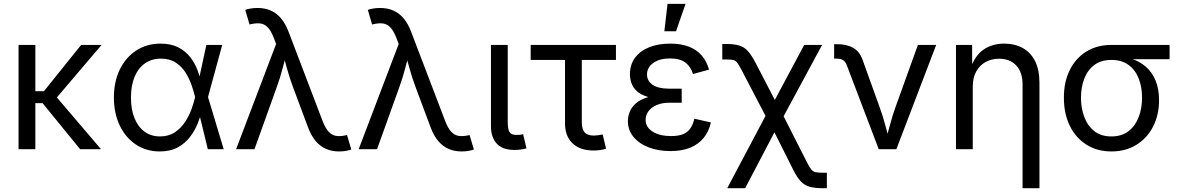

<svg xmlns="http://www.w3.org/2000/svg" viewBox="-20 -781 6162 1005"><path d="M165 -545.9V0H77.1V-545.9ZM511.7 -545.9 252.4 -241.2H131.8V-303.7H210L404.8 -545.9ZM399.4 0 200.7 -243.7 248 -305.7 508.8 0Z M815.9 11.7Q745.6 11.7 691.4 -24.4Q637.2 -60.5 606.7 -124.3Q576.2 -188 576.2 -270.5Q576.2 -354 607.2 -417.5Q638.2 -481 693.4 -516.8Q748.5 -552.7 819.8 -552.7Q875 -552.7 913.3 -533Q951.7 -513.2 976.1 -481.4Q1000.5 -449.7 1014.2 -412.8Q1027.8 -376 1033.7 -342.3H1065.4L1068.4 -274.4L1150.9 0H1067.9L1001 -274.4Q994.6 -300.3 983.2 -334Q971.7 -367.7 951.9 -399.9Q932.1 -432.1 900.4 -453.1Q868.7 -474.1 822.3 -474.1Q774.4 -474.1 739 -449.5Q703.6 -424.8 684.6 -379.2Q665.5 -333.5 665.5 -270Q665.5 -208 684.1 -162.4Q702.6 -116.7 736.8 -91.8Q771 -66.9 817.4 -66.9Q862.8 -66.9 895 -88.4Q927.2 -109.9 948.7 -142.8Q970.2 -175.8 982.7 -210.4Q995.1 -245.1 1001 -271.5L1060.1 -545.9H1143.1L1068.4 -271.5L1065.4 -206.5H1038.1Q1030.3 -173.3 1015.1 -135.5Q1000 -97.7 974.6 -64.2Q949.2 -30.8 910.4 -9.5Q871.6 11.7 815.9 11.7Z M1215.8 0 1425.3 -550.8 1414.1 -580.1Q1399.4 -619.1 1382.3 -637Q1365.2 -654.8 1344 -658Q1322.8 -661.1 1294.9 -654.8L1286.1 -652.8L1263.7 -729Q1272 -732.9 1290 -736.1Q1308.1 -739.3 1328.1 -739.3Q1366.2 -739.3 1396.7 -726.1Q1427.2 -712.9 1450.9 -685.1Q1474.6 -657.2 1491.2 -612.8L1668.5 -147.9Q1683.1 -109.9 1700.2 -91.6Q1717.3 -73.2 1738.8 -69.8Q1760.3 -66.4 1787.6 -72.3L1796.4 -74.2L1818.8 1.5Q1811 4.9 1793.7 8.3Q1776.4 11.7 1754.4 11.7Q1717.3 11.7 1686.8 -1.5Q1656.2 -14.6 1632.6 -42.5Q1608.9 -70.3 1592.3 -114.7L1514.2 -323.7Q1494.6 -376 1481.7 -424.1Q1468.8 -472.2 1454.1 -521H1486.3Q1472.2 -474.1 1459.5 -424.3Q1446.8 -374.5 1428.2 -323.7L1312 0Z M1857.4 0 2066.9 -550.8 2055.7 -580.1Q2041 -619.1 2023.9 -637Q2006.8 -654.8 1985.6 -658Q1964.4 -661.1 1936.5 -654.8L1927.7 -652.8L1905.3 -729Q1913.6 -732.9 1931.6 -736.1Q1949.7 -739.3 1969.7 -739.3Q2007.8 -739.3 2038.3 -726.1Q2068.8 -712.9 2092.5 -685.1Q2116.2 -657.2 2132.8 -612.8L2310.1 -147.9Q2324.7 -109.9 2341.8 -91.6Q2358.9 -73.2 2380.4 -69.8Q2401.9 -66.4 2429.2 -72.3L2438 -74.2L2460.4 1.5Q2452.6 4.9 2435.3 8.3Q2418 11.7 2396 11.7Q2358.9 11.7 2328.4 -1.5Q2297.9 -14.6 2274.2 -42.5Q2250.5 -70.3 2233.9 -114.7L2155.8 -323.7Q2136.2 -376 2123.3 -424.1Q2110.4 -472.2 2095.7 -521H2127.9Q2113.8 -474.1 2101.1 -424.3Q2088.4 -374.5 2069.8 -323.7L1953.6 0Z M2672.4 3.9Q2610.8 3.9 2580.3 -29.1Q2549.8 -62 2549.8 -121.1V-545.9H2637.7V-143.1Q2637.7 -105.5 2646.7 -90.1Q2655.8 -74.7 2683.1 -74.7Q2697.3 -74.7 2704.6 -75.7Q2711.9 -76.7 2718.3 -78.6L2735.8 -4.4Q2724.1 -1 2707 1.5Q2689.9 3.9 2672.4 3.9Z M3087.4 6.8Q3016.6 6.8 2977.1 -30.5Q2937.5 -67.9 2937.5 -134.8V-467.3H2757.8V-545.9H3204.1V-467.3H3025.4V-141.6Q3025.4 -105 3040.3 -88.1Q3055.2 -71.3 3089.4 -71.3Q3098.1 -71.3 3111.1 -73.2Q3124 -75.2 3134.8 -77.1L3152.3 -2.9Q3140.1 1.5 3122.8 4.2Q3105.5 6.8 3087.4 6.8Z M3489.3 9.8Q3425.8 9.8 3375.2 -9.8Q3324.7 -29.3 3295.7 -64.7Q3266.6 -100.1 3266.6 -147.5Q3266.6 -169.9 3275.4 -193.8Q3284.2 -217.8 3306.4 -238.3Q3328.6 -258.8 3368.9 -271.5Q3409.2 -284.2 3472.2 -284.2H3548.3V-243.2H3482.9Q3444.8 -243.2 3417.2 -231.2Q3389.6 -219.2 3374.5 -199Q3359.4 -178.7 3359.4 -153.3Q3359.4 -115.7 3395.8 -92.3Q3432.1 -68.8 3493.2 -68.8Q3532.2 -68.8 3556.4 -79.1Q3580.6 -89.4 3594 -109.6Q3607.4 -129.9 3614.7 -159.7L3701.2 -140.1Q3690.9 -94.2 3664.3 -60.5Q3637.7 -26.9 3594.2 -8.5Q3550.8 9.8 3489.3 9.8ZM3472.2 -261.7Q3410.6 -261.7 3372.1 -273.4Q3333.5 -285.2 3313 -304.4Q3292.5 -323.7 3284.9 -346.9Q3277.3 -370.1 3277.3 -392.1Q3277.3 -442.9 3304 -478.8Q3330.6 -514.6 3378.2 -533.7Q3425.8 -552.7 3487.8 -552.7Q3545.4 -552.7 3586.4 -536.6Q3627.4 -520.5 3653.3 -490.2Q3679.2 -460 3691.4 -416.5L3607.4 -393.6Q3596.2 -431.6 3567.9 -453.4Q3539.6 -475.1 3487.3 -475.1Q3432.6 -475.1 3399.7 -451.7Q3366.7 -428.2 3366.7 -390.6Q3366.7 -357.9 3395.8 -337.4Q3424.8 -316.9 3482.9 -316.9H3548.3V-261.7ZM3457.5 -617.2 3474.1 -760.7H3568.4L3518.6 -617.2Z M3786.6 204.1 4014.2 -225.6H4054.7L4205.6 71.8Q4217.8 95.7 4227.1 106.7Q4236.3 117.7 4249.8 120.4Q4263.2 123 4286.6 123H4308.1V204.1H4286.6Q4245.6 204.1 4218.8 196.8Q4191.9 189.5 4172.4 169.2Q4152.8 148.9 4132.8 109.4L4033.7 -88.4L3880.4 204.1ZM4002.4 -145 3863.3 -411.6Q3848.6 -439.9 3839.6 -451.9Q3830.6 -463.9 3818.6 -466.8Q3806.6 -469.7 3782.2 -469.7H3760.7V-550.8H3782.2Q3823.7 -550.8 3849.9 -542.7Q3876 -534.7 3895.5 -512.7Q3915 -490.7 3936.5 -449.2L4035.6 -257.8L4189.5 -545.9H4283.2L4066.9 -145Z M4579.6 0 4413.6 -436.5Q4405.8 -458 4393.3 -466.1Q4380.9 -474.1 4358.4 -474.1H4346.2V-549.8H4360.8Q4412.1 -549.8 4445.8 -530.5Q4479.5 -511.2 4494.6 -469.2L4583.5 -222.2Q4602.1 -171.4 4615 -121.6Q4627.9 -71.8 4642.1 -24.9H4609.9Q4624 -71.8 4637 -121.8Q4649.9 -171.9 4668 -222.2L4784.7 -545.9H4880.4L4671.9 0Z M5071.8 -327.1V0H4983.9V-545.9H5068.4L5068.8 -413.6H5056.6Q5081.5 -489.3 5127.7 -521Q5173.8 -552.7 5235.8 -552.7Q5291 -552.7 5332.8 -530Q5374.5 -507.3 5397.7 -461.7Q5420.9 -416 5420.9 -346.7V204.1H5332.5V-339.4Q5332.5 -402.3 5299.6 -438Q5266.6 -473.6 5209.5 -473.6Q5170.4 -473.6 5139.2 -456.5Q5107.9 -439.5 5089.8 -406.7Q5071.8 -374 5071.8 -327.1Z M5797.4 11.7Q5723.1 11.7 5667 -23.7Q5610.8 -59.1 5579.8 -122.3Q5548.8 -185.5 5548.8 -269.5Q5548.8 -353.5 5580.1 -415.5Q5611.3 -477.5 5667.2 -511.7Q5723.1 -545.9 5797.4 -545.9H6102.1V-471.2H5862.8L5797.4 -467.3Q5742.7 -467.3 5707.5 -440.4Q5672.4 -413.6 5655.3 -368.7Q5638.2 -323.7 5638.2 -269.5Q5638.2 -215.8 5655.3 -169.4Q5672.4 -123 5707.5 -95Q5742.7 -66.9 5797.4 -66.9Q5852.5 -66.9 5888.2 -95.2Q5923.8 -123.5 5940.9 -169.7Q5958 -215.8 5958 -269.5Q5958 -323.7 5940.9 -368.7Q5923.8 -413.6 5888.2 -440.4Q5852.5 -467.3 5797.4 -467.3V-489.3Q5853 -489.3 5898.9 -474.9Q5944.8 -460.4 5977.8 -431.6Q6010.7 -402.8 6028.8 -359.1Q6046.9 -315.4 6046.9 -256.8Q6046.9 -179.2 6015.6 -118.4Q5984.4 -57.6 5928.2 -22.9Q5872.1 11.7 5797.4 11.7Z"/></svg>

Font: Adwaita Sans
Style: Regular
Weight: 400
Designer: Rasmus Andersson
Foundry: rsms
Version: Version 4.001;git-9221beed3